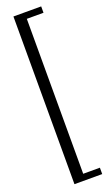

<svg xmlns="http://www.w3.org/2000/svg" viewBox="-189 -838 626 1076"><g transform="rotate(-20 124.0 -300.0)"><path d="M53 200V-800H218.5V-762H119V162H218.5V200Z"/></g></svg>

Font: Big Shoulders Stencil Display
Style: Regular
Weight: 400
Designer: Patric King
Foundry: XO Type Co
Version: Version 1.000